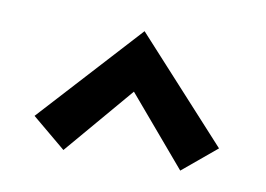

<svg xmlns="http://www.w3.org/2000/svg" viewBox="-42 -724 512 369"><g transform="rotate(10 214.0 -540.0)"><path d="M100 -414 34 -469 214 -666 394 -469 328 -414 214 -548Z"/></g></svg>

Font: EauTestText Semibold
Style: Regular
Weight: 600
Designer: Christian Thalmann (Catharsis Fonts)
Version: Version 0.001;PS 000.001;hotconv 1.0.88;makeotf.lib2.5.64775